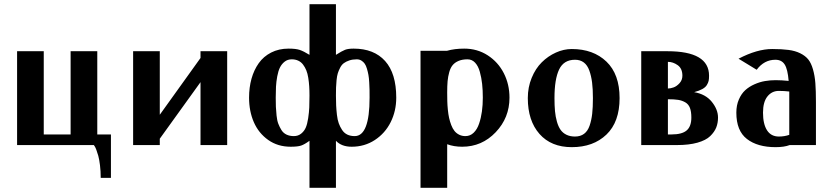

<svg xmlns="http://www.w3.org/2000/svg" viewBox="-20 -680 3901 900"><path d="M60.1 0V-439.9H185.1V-49.8H311V-439.9H436V-49.8H500V153.8H452.1Q452.1 122.1 448.7 94.5Q445.3 66.9 440.7 50.3Q436 33.7 431.4 21.7Q426.8 9.8 423.3 4.9L419.9 0Z M604 -439.9H729V-142.1L919.9 -408.2V-439.9H1044.9V0H919.9V-294.9L729 -29.8V0H604Z M1430.7 -231.9Q1430.7 -255.9 1429.4 -275.4Q1428.2 -294.9 1425 -315.2Q1421.9 -335.4 1415.8 -350.3Q1409.7 -365.2 1400.6 -377.2Q1391.6 -389.2 1378.2 -395.5Q1364.7 -401.9 1347.7 -401.9Q1328.1 -401.9 1314.2 -390.9Q1300.3 -379.9 1292.2 -363.5Q1284.2 -347.2 1279.5 -321.8Q1274.9 -296.4 1273.7 -273.9Q1272.5 -251.5 1272.5 -222.2Q1272.5 -196.3 1273.2 -179Q1273.9 -161.6 1276.4 -138.2Q1278.8 -114.7 1284.7 -99.6Q1290.5 -84.5 1299.3 -70.3Q1308.1 -56.2 1323 -49.1Q1337.9 -42 1357.4 -42Q1377.4 -42 1391.6 -53.5Q1405.8 -64.9 1413.1 -81.5Q1420.4 -98.1 1424.6 -126Q1428.7 -153.8 1429.7 -176.3Q1430.7 -198.7 1430.7 -231.9ZM1430.7 200.2V-20Q1407.2 -2.9 1391.4 2.4Q1375.5 7.8 1342.3 7.8Q1282.2 7.8 1237.3 -23.9Q1192.4 -55.7 1169.9 -107.2Q1147.5 -158.7 1147.5 -222.2Q1147.5 -270 1158.9 -311Q1170.4 -352.1 1192.9 -383.8Q1215.3 -415.5 1251.2 -433.8Q1287.1 -452.1 1332.5 -452.1Q1366.7 -452.1 1385 -446Q1403.3 -439.9 1430.7 -422.9V-660.2H1554.7V-422.9Q1583 -440.9 1597.4 -446.5Q1611.8 -452.1 1637.7 -452.1Q1732.9 -452.1 1785.2 -394Q1837.4 -335.9 1837.4 -222.2Q1837.4 -159.7 1811.3 -107.4Q1785.2 -55.2 1737.1 -23.7Q1689 7.8 1628.4 7.8Q1581.1 7.8 1554.7 -20V200.2ZM1554.7 -231.9Q1554.7 -205.1 1555.7 -185.5Q1556.6 -166 1559.3 -142.1Q1562 -118.2 1567.9 -102.1Q1573.7 -85.9 1583.3 -71.3Q1592.8 -56.6 1607.7 -49.3Q1622.6 -42 1642.6 -42Q1712.4 -42 1712.4 -222.2Q1712.4 -244.6 1712.2 -259.3Q1711.9 -273.9 1710.7 -294.7Q1709.5 -315.4 1707 -328.9Q1704.6 -342.3 1700.2 -357.4Q1695.8 -372.6 1689.7 -381.3Q1683.6 -390.1 1674.1 -396Q1664.6 -401.9 1652.3 -401.9Q1632.8 -401.9 1617.4 -396.7Q1602.1 -391.6 1591.8 -384Q1581.5 -376.5 1574.5 -362.8Q1567.4 -349.1 1563.5 -336.7Q1559.6 -324.2 1557.6 -304.2Q1555.7 -284.2 1555.2 -269.5Q1554.7 -254.9 1554.7 -231.9Z M1951.2 0ZM2076.2 -3.9V200.2H1951.2V-441.9H2075.2Q2110.8 -452.1 2156.2 -452.1Q2217.3 -452.1 2266.1 -420.7Q2314.9 -389.2 2341.6 -336.9Q2368.2 -284.7 2368.2 -222.2Q2368.2 -127.9 2303.5 -60.1Q2238.8 7.8 2146.5 7.8Q2107.4 7.8 2076.2 -3.9ZM2076.2 -246.1Q2076.2 -223.6 2076.7 -205.6Q2077.1 -187.5 2079.3 -165.5Q2081.5 -143.6 2085.2 -127Q2088.9 -110.4 2095.2 -93.8Q2101.6 -77.1 2110.4 -66.2Q2119.1 -55.2 2132.3 -48.6Q2145.5 -42 2161.6 -42Q2184.1 -42 2200.4 -57.9Q2216.8 -73.7 2225.8 -100.6Q2234.9 -127.4 2239 -157.7Q2243.2 -188 2243.2 -222.2Q2243.2 -257.3 2240 -286.6Q2236.8 -315.9 2229.2 -343.3Q2221.7 -370.6 2207 -386.2Q2192.4 -401.9 2171.4 -401.9Q2147 -401.9 2129.6 -394.5Q2112.3 -387.2 2102.1 -375Q2091.8 -362.8 2085.9 -342Q2080.1 -321.3 2078.1 -299.6Q2076.2 -277.8 2076.2 -246.1Z M2454.1 0ZM2759.3 -220.2Q2759.3 -262.2 2755.4 -293.2Q2751.5 -324.2 2742.4 -349.4Q2733.4 -374.5 2716.6 -387.2Q2699.7 -399.9 2675.3 -399.9Q2622.6 -399.9 2600.8 -354.2Q2579.1 -308.6 2579.1 -220.2Q2579.1 -185.5 2581.5 -159.2Q2584 -132.8 2590.6 -109.6Q2597.2 -86.4 2607.7 -71.5Q2618.2 -56.6 2635.3 -48.3Q2652.3 -40 2675.3 -40Q2700.7 -40 2717.8 -52.7Q2734.9 -65.4 2743.7 -90.8Q2752.4 -116.2 2755.9 -146.7Q2759.3 -177.2 2759.3 -220.2ZM2660.2 9.8Q2563.5 9.8 2508.8 -52.2Q2454.1 -114.3 2454.1 -220.2Q2454.1 -271 2472.2 -314.9Q2490.2 -358.9 2519.5 -387.9Q2548.8 -417 2585.7 -433.6Q2622.6 -450.2 2660.2 -450.2Q2761.2 -450.2 2822.8 -391.1Q2884.3 -332 2884.3 -220.2Q2884.3 -108.4 2822.8 -49.3Q2761.2 9.8 2660.2 9.8Z M3110.8 -214.8V-49.8H3127.9Q3176.8 -49.8 3198.7 -68.6Q3220.7 -87.4 3220.7 -128.9Q3220.7 -156.7 3214.1 -174.1Q3207.5 -191.4 3192.4 -200.2Q3177.2 -209 3158.9 -211.9Q3140.6 -214.8 3110.8 -214.8ZM3233.9 -248Q3287.6 -238.8 3316.7 -202.6Q3345.7 -166.5 3345.7 -128.9Q3345.7 -103.5 3337.4 -82.5Q3329.1 -61.5 3309.1 -42Q3289.1 -22.5 3249.3 -11.2Q3209.5 0 3152.8 0H2985.8V-439.9H3108.9Q3303.7 -439.9 3303.7 -325.2Q3303.7 -310.5 3301.8 -301.3Q3299.8 -292 3293.2 -281.2Q3286.6 -270.5 3272 -262.5Q3257.3 -254.4 3233.9 -248ZM3110.8 -390.1V-265.1Q3123 -265.1 3137.5 -270.3Q3151.9 -275.4 3165.3 -290Q3178.7 -304.7 3178.7 -325.2Q3178.7 -358.9 3156.7 -374.5Q3134.8 -390.1 3110.8 -390.1Z M3431.6 0ZM3441.9 -404.8Q3528.8 -450.2 3599.6 -450.2Q3645 -450.2 3676.3 -446Q3707.5 -441.9 3731.2 -430.2Q3754.9 -418.5 3768.6 -401.6Q3782.2 -384.8 3790.8 -355Q3799.3 -325.2 3802 -290.3Q3804.7 -255.4 3804.7 -202.1V0H3681.6Q3655.8 9.8 3615.7 9.8Q3530.8 9.8 3481.2 -28.6Q3431.6 -66.9 3431.6 -151.9Q3431.6 -186.5 3443.4 -213.6Q3455.1 -240.7 3473.4 -257.3Q3491.7 -273.9 3516.6 -284.9Q3541.5 -295.9 3565.7 -300Q3589.8 -304.2 3615.7 -304.2Q3643.6 -304.2 3676.8 -300.8Q3672.4 -355.5 3658.2 -377.7Q3644 -399.9 3614.7 -399.9Q3562 -399.9 3526.9 -353ZM3679.7 -47.9V-224.1V-251Q3655.8 -253.9 3630.9 -253.9Q3598.1 -253.9 3577.4 -228Q3556.6 -202.1 3556.6 -151.9Q3556.6 -98.6 3575.4 -69.3Q3594.2 -40 3630.9 -40Q3657.2 -40 3679.7 -47.9Z"/></svg>

Font: Pfennig
Style: Bold
Weight: 700
Version: Version 20120410 ; ttfautohint (v0.8)